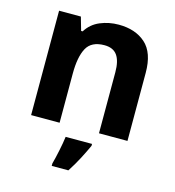

<svg xmlns="http://www.w3.org/2000/svg" viewBox="-114 -652 885 970"><g transform="rotate(15 328.5 -167.5)"><path d="M388 -556Q476 -556 529 -508.5Q582 -461 582 -356V0H433V-319Q433 -378 412 -407.5Q391 -437 345 -437Q277 -437 252 -390.5Q227 -344 227 -257V0H78V-546H192L212 -476H220Q246 -518 291.5 -537Q337 -556 388 -556ZM413 71Q398 104 378 142.5Q358 181 332 221H245V208Q253 179 262 136Q271 93 275 61H413Z"/></g></svg>

Font: Noto Sans Sinhala
Style: Bold
Weight: 700
Designer: Jelle Bosma - Monotype Design Team
Foundry: Monotype Imaging Inc.
Version: Version 2.006; ttfautohint (v1.8.4.7-5d5b)